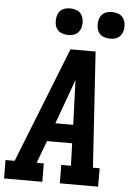

<svg xmlns="http://www.w3.org/2000/svg" viewBox="-67 -1004 730 1050"><g transform="rotate(5 297.5 -479.0)"><path d="M206 0H-4L-5 -101H45L296 -735H434L475 -101H512V0H302L301 -101H354L350 -224H212L166 -101H205ZM347 -325 341 -490Q340 -510 339.5 -530Q339 -550 338 -570Q331 -550 323.5 -530Q316 -510 309 -490L249 -325ZM506 -812Q489 -812 472.5 -818Q456 -824 446 -837Q436 -850 433.5 -867.5Q431 -885 434 -903Q436 -915 442 -926.5Q448 -938 458.5 -945.5Q469 -953 481.5 -955.5Q494 -958 506 -958Q523 -958 539.5 -952Q556 -946 565.5 -933Q575 -920 578 -902.5Q581 -885 578 -867Q576 -855 569.5 -843.5Q563 -832 552.5 -824.5Q542 -817 530 -814.5Q518 -812 506 -812ZM276 -812Q259 -812 242.5 -818Q226 -824 216 -837Q206 -850 203.5 -867.5Q201 -885 204 -903Q206 -915 212 -926.5Q218 -938 228.5 -945.5Q239 -953 251.5 -955.5Q264 -958 276 -958Q293 -958 309.5 -952Q326 -946 335.5 -933Q345 -920 348 -902.5Q351 -885 348 -867Q346 -855 339.5 -843.5Q333 -832 322.5 -824.5Q312 -817 300 -814.5Q288 -812 276 -812Z"/></g></svg>

Font: Iosevka HT Extended
Style: Bold Italic
Weight: 700
Width: 7
Italic angle: -9°
Monospace: yes
Designer: Belleve Invis
Foundry: Belleve Invis
Version: Version 32.3.0; ttfautohint (v1.8.4)